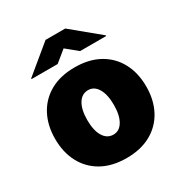

<svg xmlns="http://www.w3.org/2000/svg" viewBox="-177 -891 980 1032"><g transform="rotate(-30 312.5 -375.0)"><path d="M312.5 9.9Q223.7 9.9 160.5 -25.4Q97.3 -60.7 63.6 -124.1Q29.8 -187.5 29.8 -271.3Q29.8 -355.1 63.6 -418.5Q97.3 -481.9 160.5 -517.2Q223.7 -552.6 312.5 -552.6Q401.3 -552.6 464.5 -517.2Q527.7 -481.9 561.4 -418.5Q595.2 -355.1 595.2 -271.3Q595.2 -187.5 561.4 -124.1Q527.7 -60.7 464.5 -25.4Q401.3 9.9 312.5 9.9ZM313.9 -134.9Q351.2 -134.9 373 -171.7Q394.9 -208.5 394.9 -272.7Q394.9 -337 373 -373.8Q351.2 -410.5 313.9 -410.5Q274.5 -410.5 252.3 -373.8Q230.1 -337 230.1 -272.7Q230.1 -208.5 252.3 -171.7Q274.5 -134.9 313.9 -134.9ZM242.9 -613.6 312.5 -670.5 382.1 -613.6H544V-617.9L373.6 -758.5H251.4L81 -617.9V-613.6Z"/></g></svg>

Font: Inter UI Black
Style: Regular
Weight: 900
Designer: Rasmus Andersson
Foundry: rsms
Version: 3.2;8d6f07862